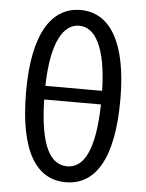

<svg xmlns="http://www.w3.org/2000/svg" viewBox="-56 -855 696 913"><g transform="rotate(5 291.5 -398.0)"><path d="M292 -809C151 -809 67 -673 67 -401C67 -114 152 13 292 13C431 13 517 -114 517 -401C517 -673 433 -809 292 -809ZM427 -435H156C161 -647 217 -734 292 -734C366 -734 422 -647 427 -435ZM156 -370H427C422 -142 368 -63 292 -63C215 -63 161 -142 156 -370Z"/></g></svg>

Font: Spoqa Han Sans Neo
Style: Regular
Weight: 400
Designer: [Spoqa Han Sans Neo] Dong-huui Kim ___ Younghwa Kang ___ Yujin Lee ___ [Noto Sans] Ryoko NISHIZUKA ____ (kana & ideograp
Foundry: Spoqa (http://www.spoqa-han-sans.com)
Version: Version 1.100;hotconv 1.0.109;makeotfexe 2.5.65596